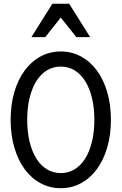

<svg xmlns="http://www.w3.org/2000/svg" viewBox="-20 -981 640 1011"><path d="M300 10Q358.2 10 406.8 -16.5Q455.4 -43 490.3 -90.5Q525.2 -138 544.6 -204.5Q564 -271 564 -350Q564 -430 544.6 -496Q525.2 -562 490.3 -609.5Q455.4 -657 406.8 -683.5Q358.2 -710 300 -710Q241.8 -710 193.2 -683.5Q144.6 -657 109.7 -609.5Q74.8 -562 55.4 -496Q36 -430 36 -350Q36 -271 55.4 -204.5Q74.8 -138 109.7 -90.5Q144.6 -43 193.2 -16.5Q241.8 10 300 10ZM300.1 -69.6Q259.8 -69.6 227.1 -89.5Q194.4 -109.4 171.4 -146.2Q148.4 -183 135.8 -234.8Q123.2 -286.6 123.2 -350.2Q123.2 -413.8 135.8 -465.4Q148.4 -517 171.4 -553.8Q194.4 -590.6 227 -610.5Q259.7 -630.4 299.9 -630.4Q340.2 -630.4 372.9 -610.5Q405.6 -590.6 428.6 -553.8Q451.6 -517 464.2 -465.4Q476.8 -413.8 476.8 -350.2Q476.8 -286.6 464.2 -234.8Q451.6 -183 428.6 -146.2Q405.6 -109.4 373 -89.5Q340.3 -69.6 300.1 -69.6ZM145.2 -785.4H218L300 -888.6L382 -785.4H454.8L344.2 -961.4H255.8Z"/></svg>

Font: CommitMonoV142 ExtLt
Style: Regular
Weight: 200
Monospace: yes
Designer: Eigil Nikolajsen
Foundry: Eigil Nikolajsen
Version: Version 1.142